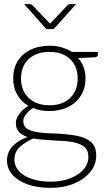

<svg xmlns="http://www.w3.org/2000/svg" viewBox="-20 -726 521 932"><path d="M220 -504Q253 -504 280 -496Q307 -488 329 -474H455V-460Q455 -455 451.5 -452Q448 -449 442 -448L359 -444Q395 -405 395 -346Q395 -298 372.5 -262Q350 -226 310.5 -206.5Q271 -187 220 -187Q197 -187 178 -190.5Q159 -194 141 -202Q121 -190 107 -172.5Q93 -155 93 -138Q93 -115 108.5 -103.5Q124 -92 150 -86.5Q176 -81 207 -79.5Q238 -78 270 -77Q316 -74 356.5 -66Q397 -58 422 -36.5Q447 -15 447 29Q447 74 417.5 109.5Q388 145 338 165.5Q288 186 225 186Q163 186 115.5 169.5Q68 153 41 123Q14 93 14 53Q14 13 41 -16Q68 -45 114 -61Q88 -69 72.5 -85Q57 -101 57 -129Q57 -151 75 -174.5Q93 -198 118 -212Q83 -232 63.5 -266.5Q44 -301 44 -346Q44 -394 66 -429.5Q88 -465 128 -484.5Q168 -504 220 -504ZM409 35Q409 -2 382 -18.5Q355 -35 315 -39Q304 -41 281 -42Q258 -43 230.5 -45Q203 -47 179 -49Q155 -51 142 -54Q103 -37 76.5 -13Q50 11 50 49Q50 81 73 105.5Q96 130 136 143Q176 156 225 156Q274 156 315.5 141.5Q357 127 383 99.5Q409 72 409 35ZM220 -215Q284 -215 320.5 -250.5Q357 -286 357 -345Q357 -404 320.5 -439Q284 -474 220 -474Q156 -474 119 -439Q82 -404 82 -345Q82 -286 119.5 -250.5Q157 -215 220 -215ZM349 -706 241 -585H205L97 -706H125Q132 -706 137 -701L223 -611L308 -701Q310 -703 313 -704.5Q316 -706 320 -706Z"/></svg>

Font: Aleo ExtraLight
Style: Regular
Weight: 250
Designer: Alessio Laiso
Foundry: Alessio Laiso
Version: Version 2.001;gftools[0.9.29]